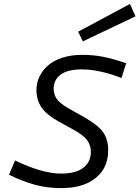

<svg xmlns="http://www.w3.org/2000/svg" viewBox="-20 -947 712 980"><path d="M378.9 -785.2 643.1 -926.8 671.9 -863.8 402.8 -735.8ZM292 -61Q366.2 -61 405 -90.3Q443.8 -119.6 443.8 -172.9Q443.8 -204.1 426 -229.7Q408.2 -255.4 356.9 -284.2L278.8 -327.1Q218.3 -360.8 192.1 -398.4Q166 -436 166 -488.8Q166 -523.9 181.2 -555.7Q196.3 -587.4 224.6 -612.5Q252.9 -637.7 298.1 -652.3Q343.3 -667 398.9 -667Q458.5 -667 508.8 -656.7Q559.1 -646.5 624 -624L600.1 -548.8Q486.8 -592.8 397.9 -592.8Q325.7 -592.8 289.8 -566.2Q253.9 -539.6 253.9 -495.1Q253.9 -465.3 269.5 -442.4Q285.2 -419.4 328.1 -395L405.8 -351.1Q481 -308.6 506.6 -271.7Q532.2 -234.9 532.2 -180.2Q532.2 -89.4 467.8 -38.1Q403.3 13.2 293 13.2Q221.2 13.2 158.4 -3.9Q95.7 -21 25.9 -55.2L57.1 -127.9Q195.8 -61 292 -61Z"/></svg>

Font: IntelOne Mono
Style: Italic
Weight: 400
Italic angle: -16°
Designer: Fred Shallcrass
Foundry: Frere-Jones Type LLC
Version: Version 1.200;hotconv 1.1.0;makeotfexe 2.6.0;FJTRelease1.2